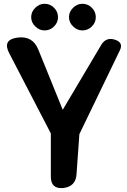

<svg xmlns="http://www.w3.org/2000/svg" viewBox="-20 -988 672 1016"><path d="M249 -282 29 -706Q-9 -778 72 -789Q153 -800 183 -725L312 -407L516 -751Q542 -793 588 -778Q636 -763 613 -719L400 -278L385 -66Q381 -1 315 7Q249 13 249 -53ZM216 -827Q188 -827 167 -848Q145 -869 145 -897Q145 -926 167 -947Q188 -968 216 -968Q245 -968 266 -947Q287 -926 287 -897Q287 -869 266 -848Q245 -827 216 -827ZM416 -827Q388 -827 367 -848Q345 -869 345 -897Q345 -926 367 -947Q388 -968 416 -968Q445 -968 466 -947Q487 -926 487 -897Q487 -869 466 -848Q445 -827 416 -827Z"/></svg>

Font: MaokenZhuyuanTi
Style: Regular
Weight: 400
Designer: Fontworks Inc & LongZhuTi team: ZERO子、时光羊、荆南、频凡、刘鹏、Little White Dog、帆影Magmeta、奈白不弍、白日月球、ChaoTawei、雨三（排名不分先后）
Version: Version 1.000; 20230222